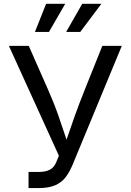

<svg xmlns="http://www.w3.org/2000/svg" viewBox="-20 -962 668 982"><path d="M126 0V-82.5H176.8Q212.9 -82.5 234.9 -94Q256.8 -105.5 267.6 -132.3L281.2 -165.5L25.4 -727.5H127L222.7 -510.7Q256.3 -434.6 278.1 -372.3Q299.8 -310.1 320.3 -247.6Q339.8 -305.2 362.5 -369.1Q385.3 -433.1 416.5 -510.7L503.4 -727.5H603L351.6 -120.1Q336.9 -85 317.4 -57.9Q297.9 -30.8 264.4 -15.4Q231 0 175.3 0ZM390.6 -798.8H318.4L400.4 -942.4H498.5ZM230.5 -798.8H158.7L215.8 -942.4H313.5Z"/></svg>

Font: Inter
Style: Regular
Weight: 400
Designer: Rasmus Andersson
Foundry: rsms
Version: Version 4.001;git-9221beed3